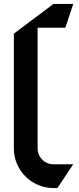

<svg xmlns="http://www.w3.org/2000/svg" viewBox="-20 -770 400 970"><path d="M250 -750 50 -600V-20C50 90.4 139.6 180 250 180H270L350 60H250C205.8 60 170 24.2 170 -20V-630H310L350 -750Z"/></svg>

Font: Abibas
Style: Medium
Weight: 500
Version: Version 0.3